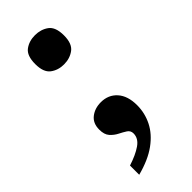

<svg xmlns="http://www.w3.org/2000/svg" viewBox="-224 -568 762 762"><g transform="rotate(-45 156.5 -187.0)"><path d="M156 -364.9Q122.9 -364.9 99.3 -382.8Q75.8 -400.7 75.8 -446.6Q75.8 -493.7 99.3 -511.2Q122.9 -528.7 156 -528.7Q189.1 -528.7 213.2 -511.2Q237.2 -493.7 237.2 -446.6Q237.2 -400.7 213.2 -382.8Q189.1 -364.9 156 -364.9ZM152.8 -155.7Q194.8 -155.7 220.7 -126.7Q246.6 -97.7 246.6 -45.4Q246.6 -1.2 226.8 38.2Q207 77.6 165.2 108Q123.4 138.3 57.1 155.7V103.9Q102 89.6 129.6 70.6Q157.3 51.6 157.3 23.7Q157.3 7.9 144.3 -0.6Q131.2 -9 114.4 -17.5Q97.6 -25.9 84.5 -40.6Q71.5 -55.2 71.5 -83.3Q71.5 -118.7 95.2 -137.2Q119 -155.7 152.8 -155.7Z"/></g></svg>

Font: Noto Serif Sinhala
Style: Regular
Weight: 400
Designer: Jelle Bosma - Monotype Design Team
Foundry: Monotype Imaging Inc.
Version: Version 2.006